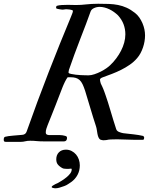

<svg xmlns="http://www.w3.org/2000/svg" viewBox="-73 -745 812 1019"><path d="M293 -374.5Q292 -369.1 291.3 -365.7Q290.5 -362.3 290.5 -360.4Q291.5 -356.9 294.4 -355.5Q297.4 -354 304.7 -352.5Q315.9 -350.1 328.9 -348.6Q341.8 -347.2 354.5 -346.4Q367.2 -345.7 378.4 -345.5Q389.6 -345.2 397 -345.2Q411.1 -345.2 428.5 -351.1Q445.8 -356.9 462.2 -365.2Q478.5 -373.5 491.7 -382.8Q504.9 -392.1 511.7 -398.9Q529.3 -415.5 543.9 -435.1Q558.6 -454.6 569.3 -475.6Q580.1 -496.6 586.2 -518.8Q592.3 -541 592.3 -563Q592.3 -590.8 582.8 -616.2Q573.2 -641.6 553.2 -663.6Q543.5 -672.9 532 -681.2Q520.5 -689.5 507.8 -695.6Q495.1 -701.7 481.9 -705.1Q468.8 -708.5 456.1 -708.5Q440.4 -708.5 426.3 -702.1Q412.1 -695.8 407.7 -683.6Q397.5 -653.8 383.1 -616.5Q368.7 -579.1 353 -538.3Q337.4 -497.6 321.8 -455.6Q306.2 -413.6 293 -374.5ZM68.4 -46.9Q96.2 -126 125.7 -205.3Q155.3 -284.7 185.3 -362.1Q215.3 -439.5 244.9 -512.7Q274.4 -585.9 302.2 -652.3Q306.2 -662.6 310.1 -672.1Q314 -681.6 314 -687Q314 -689.9 309.1 -691.7Q304.2 -693.4 297.6 -694.3Q291 -695.3 284.7 -695.6Q278.3 -695.8 275.9 -695.8Q272 -695.8 268.3 -694.8Q264.6 -693.8 260.3 -693.8Q257.8 -693.8 253.7 -694.3Q249.5 -694.8 244.6 -695.6Q239.7 -696.3 235.1 -697.3Q230.5 -698.2 228 -699.2Q226.1 -699.7 225.3 -701.9Q224.6 -704.1 224.6 -706.5Q224.6 -708.5 226.1 -711.4Q227.5 -714.4 231.4 -714.8Q239.7 -717.3 254.6 -718.3Q269.5 -719.2 286.1 -719.2Q298.8 -719.2 311.5 -718.8Q324.2 -718.3 328.6 -718.3Q344.2 -718.3 357.7 -719.2Q371.1 -720.2 384.8 -721.7Q398.4 -723.1 413.8 -724.1Q429.2 -725.1 448.2 -725.1Q479 -725.1 504.9 -724.1Q530.8 -723.1 554 -718.5Q577.1 -713.9 598.9 -704.1Q620.6 -694.3 643.6 -676.3Q656.7 -666 666.5 -651.9Q676.3 -637.7 683.1 -621.8Q689.9 -606 693.4 -589.4Q696.8 -572.8 696.8 -557.1Q696.8 -542 694.1 -525.6Q691.4 -509.3 686 -493.4Q680.7 -477.5 672.9 -462.9Q665 -448.2 654.8 -436.5Q637.7 -416.5 615.7 -401.4Q593.8 -386.2 569.8 -374.3Q545.9 -362.3 521 -352.8Q496.1 -343.3 473.1 -335Q468.3 -333.5 464.1 -331.1Q460 -328.6 457.5 -323.7Q457.5 -320.8 458.7 -314Q460 -307.1 461.9 -301.8Q466.3 -292.5 469.5 -285.9Q472.7 -279.3 475.3 -272.5Q478 -265.6 481.2 -257.1Q484.4 -248.5 488.8 -235.4Q493.2 -223.6 500 -201.7Q506.8 -179.7 514.2 -155Q521.5 -130.4 528.6 -107.2Q535.6 -84 540.5 -69.8Q541.5 -65.4 543.9 -59.1Q546.4 -52.7 549.8 -50.3Q552.7 -47.4 558.3 -44.9Q564 -42.5 569.8 -40.8Q575.7 -39.1 580.3 -38.3Q585 -37.6 585.9 -37.6Q596.7 -36.1 609.6 -34.9Q622.6 -33.7 636 -32Q649.4 -30.3 662.6 -28.3Q675.8 -26.4 687.5 -23.4Q688.5 -22.5 690.4 -19.5Q692.4 -16.6 692.4 -14.6Q692.4 -12.2 690.9 -7.3Q689.5 -2.9 686 -2.9H647Q639.2 -2.9 626 -3.4Q612.8 -3.9 599.1 -4.2Q585.4 -4.4 573.2 -4.9Q561 -5.4 555.7 -5.4Q547.9 -5.4 539.6 -5.4Q531.2 -5.4 523.9 -5.1Q516.6 -4.9 511 -4.6Q505.4 -4.4 503.4 -3.9Q498 -2.4 490.5 -1.5Q482.9 -0.5 474.6 -0.5Q472.7 -0.5 466.3 -2Q460 -3.4 458.5 -4.4Q452.1 -9.3 449 -17.6Q445.8 -25.9 444.1 -35.4Q442.4 -44.9 440.9 -55.2Q439.5 -65.4 436.5 -74.7Q420.9 -122.1 407 -169.4Q393.1 -216.8 378.4 -264.2Q371.6 -284.7 365 -298.3Q358.4 -312 349.6 -320.1Q340.8 -328.1 329.3 -331.5Q317.9 -335 301.3 -335H286.1Q282.7 -331.1 279.1 -324.7Q275.4 -318.4 271.7 -311Q268.1 -303.7 264.9 -296.4Q261.7 -289.1 259.3 -283.2Q249 -256.8 240 -233.4Q231 -210 221.7 -186Q212.4 -162.1 202.1 -136.5Q191.9 -110.8 179.7 -80.6Q175.8 -70.8 172.9 -61.3Q169.9 -51.8 169.9 -42Q169.9 -35.2 173.6 -32.2Q177.2 -29.3 185.5 -28.3H240.7Q249.5 -28.3 258.3 -27.1Q267.1 -25.9 272.9 -23.9Q279.8 -22 281.2 -19.3Q282.7 -16.6 282.7 -12.2Q282.7 -5.4 279.1 -0.2Q275.4 4.9 267.6 5.4H161.1Q147.9 5.4 138.4 4.9Q128.9 4.4 120.8 3.7Q112.8 2.9 105 2.4Q97.2 2 87.9 2Q71.8 2 60.8 4.9Q49.8 7.8 38.6 7.8H-43Q-49.8 7.8 -51.5 4.4Q-53.2 1 -53.2 -2.9Q-53.2 -8.8 -51.8 -13.2Q-50.3 -17.6 -45.9 -19Q-39.1 -21 -28.1 -22.5Q-17.1 -23.9 -4.4 -25.1Q8.3 -26.4 21 -27.3Q33.7 -28.3 44.4 -29.3Q53.7 -29.8 59.8 -34.4Q65.9 -39.1 68.4 -46.9ZM201.2 248V247.6Q201.2 244.1 207 240.2Q214.8 234.9 220.9 232.2Q227.1 229.5 231.4 227.5L234.4 226.1Q243.2 221.2 255.6 213.4Q268.1 205.6 279.8 196Q291.5 186.5 299.6 175.8Q307.6 165 307.6 153.8Q307.6 149.9 304.2 149.9Q299.3 150.4 294.9 150.9Q290.5 151.4 286.1 151.4Q280.8 151.4 275.6 150.9Q270.5 150.4 265.1 149.9Q262.7 149.4 258.5 147.5Q254.4 145.5 250.2 142.6Q246.1 139.6 242.2 136.5Q238.3 133.3 236.3 130.9Q225.6 120.1 225.6 100.6Q225.6 77.6 239.5 63.5Q253.4 49.3 276.9 49.3Q293.5 49.3 307.1 56.4Q320.8 63.5 330.6 75Q340.3 86.4 345.5 101.6Q350.6 116.7 350.6 132.8Q350.6 160.6 338.4 183.3Q326.2 206.1 304.2 221.7Q296.4 226.6 288.1 232.4Q279.8 238.3 267.6 242.7Q252.9 248 241.9 251.2Q231 254.4 218.8 254.4Q214.4 254.4 207.8 252.4Q201.2 250.5 201.2 248Z"/></svg>

Font: IM FELL French Canon
Style: Italic
Weight: 400
Italic angle: -17°
Designer: Igino Marini
Foundry: Igino Marini
Version: 3.00